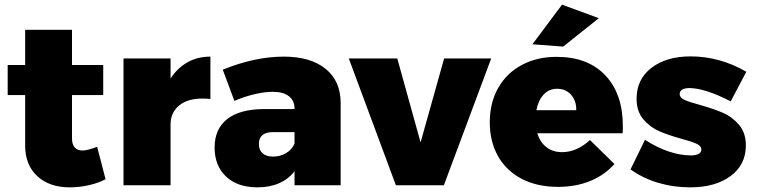

<svg xmlns="http://www.w3.org/2000/svg" viewBox="-20 -795 3247 824"><path d="M433 -26Q404 -10 362.5 -0.5Q321 9 279 9Q192 9 140 -39Q88 -87 88 -170V-387H13V-516H88V-667H289V-516H423V-387H289V-201Q289 -175 301 -162Q313 -149 335 -149Q354 -149 397 -165Z M883 -552V-370Q871 -372 848 -372Q785 -372 748.5 -342Q712 -312 712 -260V0H510V-544H712V-458Q741 -503 784.5 -527.5Q828 -552 883 -552Z M1442 -353V0H1244V-60Q1219 -27 1178.5 -9Q1138 9 1085 9Q999 9 950 -37.5Q901 -84 901 -162Q901 -241 954.5 -283.5Q1008 -326 1111 -327H1244V-329Q1244 -363 1220 -382Q1196 -401 1150 -401Q1117 -401 1073.5 -391Q1030 -381 986 -362L936 -496Q1074 -552 1198 -552Q1313 -552 1377.5 -499.5Q1442 -447 1442 -353ZM1244 -179V-228H1152Q1091 -228 1091 -177Q1091 -151 1107 -137Q1123 -123 1152 -123Q1183 -123 1208 -138Q1233 -153 1244 -179Z M1477 -544H1685L1785 -184L1886 -544H2088L1885 0H1679Z M2653 -254Q2653 -233 2652 -223H2286Q2298 -184 2325.5 -163Q2353 -142 2392 -142Q2455 -142 2512 -194L2617 -91Q2574 -43 2512.5 -18Q2451 7 2375 7Q2285 7 2219 -27.5Q2153 -62 2117.5 -124.5Q2082 -187 2082 -270Q2082 -354 2118 -417.5Q2154 -481 2219 -516Q2284 -551 2369 -551Q2503 -551 2578 -471.5Q2653 -392 2653 -254ZM2371 -414Q2336 -414 2313 -389Q2290 -364 2282 -322H2453Q2454 -362 2431 -388Q2408 -414 2371 -414ZM2392 -775 2550 -717 2397 -595 2265 -605Z M2938 -417Q2919 -417 2908 -410.5Q2897 -404 2897 -391Q2897 -376 2917.5 -366.5Q2938 -357 2983 -345Q3043 -328 3082.5 -311Q3122 -294 3151.5 -259.5Q3181 -225 3181 -171Q3181 -88 3115.5 -39.5Q3050 9 2942 9Q2870 9 2804.5 -10.5Q2739 -30 2686 -68L2748 -195Q2799 -162 2849.5 -145Q2900 -128 2945 -128Q2966 -128 2978 -134.5Q2990 -141 2990 -153Q2990 -168 2970.5 -177.5Q2951 -187 2906 -199Q2848 -215 2809 -232Q2770 -249 2741 -283Q2712 -317 2712 -371Q2712 -455 2776 -504Q2840 -553 2944 -553Q3069 -553 3183 -487L3116 -360Q3005 -417 2938 -417Z"/></svg>

Font: #9Slide03 Montserrat ExtraBold
Style: Regular
Weight: 800
Designer: Julieta Ulanovsky
Foundry: Julieta Ulanovsky
Version: Version 6.001